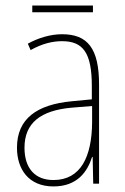

<svg xmlns="http://www.w3.org/2000/svg" viewBox="-20 -660 450 690"><path d="M314 -640H96V-616H314ZM203 -537C162 -537 118 -524 80 -503L90 -480C133 -504 170 -512 203 -512C278 -512 310 -471 310 -351V-303L237 -296C113 -284 41 -234 41 -129C41 -53 82 10 172 10C258 10 294 -43 311 -96H313L315 0H336V-356C336 -486 295 -537 203 -537ZM237 -273 311 -279V-220C310 -98 271 -13 172 -13C106 -13 68 -55 68 -129C68 -219 127 -263 237 -273Z"/></svg>

Font: Noto Sans Devanagari Condensed Thin
Style: Regular
Weight: 100
Width: 3
Designer: Jelle Bosma - Monotype Design Team
Foundry: Monotype Imaging Inc.
Version: Version 2.004